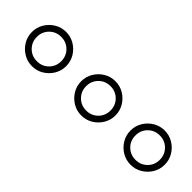

<svg xmlns="http://www.w3.org/2000/svg" viewBox="49 -931 1102 1102"><g transform="rotate(45 600.0 -380.0)"><path d="M80 -380Q80 -342 99 -310.5Q118 -279 149.5 -260Q181 -241 219 -241Q257 -241 288.5 -260Q320 -279 339 -310.5Q358 -342 358 -380Q358 -418 339 -449.5Q320 -481 288.5 -500Q257 -519 219 -519Q181 -519 149.5 -500Q118 -481 99 -449.5Q80 -418 80 -380ZM120 -380Q120 -422 148.5 -450.5Q177 -479 219 -479Q261 -479 289.5 -450.5Q318 -422 318 -380Q318 -338 289.5 -309.5Q261 -281 219 -281Q177 -281 148.5 -309.5Q120 -338 120 -380Z M480 -380Q480 -342 499 -310.5Q518 -279 549.5 -260Q581 -241 619 -241Q657 -241 688.5 -260Q720 -279 739 -310.5Q758 -342 758 -380Q758 -418 739 -449.5Q720 -481 688.5 -500Q657 -519 619 -519Q581 -519 549.5 -500Q518 -481 499 -449.5Q480 -418 480 -380ZM520 -380Q520 -422 548.5 -450.5Q577 -479 619 -479Q661 -479 689.5 -450.5Q718 -422 718 -380Q718 -338 689.5 -309.5Q661 -281 619 -281Q577 -281 548.5 -309.5Q520 -338 520 -380Z M880 -380Q880 -342 899 -310.5Q918 -279 949.5 -260Q981 -241 1019 -241Q1057 -241 1088.5 -260Q1120 -279 1139 -310.5Q1158 -342 1158 -380Q1158 -418 1139 -449.5Q1120 -481 1088.5 -500Q1057 -519 1019 -519Q981 -519 949.5 -500Q918 -481 899 -449.5Q880 -418 880 -380ZM920 -380Q920 -422 948.5 -450.5Q977 -479 1019 -479Q1061 -479 1089.5 -450.5Q1118 -422 1118 -380Q1118 -338 1089.5 -309.5Q1061 -281 1019 -281Q977 -281 948.5 -309.5Q920 -338 920 -380Z"/></g></svg>

Font: text-security-circle
Style: Regular
Weight: 400
Monospace: yes
Foundry: Oskari Noppa
Version: Version 3.000;hotconv 1.0.118;makeotfexe 2.5.65603